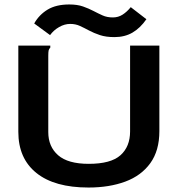

<svg xmlns="http://www.w3.org/2000/svg" viewBox="-20 -827 790 859"><path d="M376 12Q224 12 143 -53Q62 -118 62 -237V-623H205V-614Q199 -608 197.5 -601Q196 -594 196 -577V-236Q196 -171 240 -132.5Q284 -94 377 -94Q476 -94 519 -132.5Q562 -171 562 -239V-623H693V-240Q693 -153 652.5 -97Q612 -41 540.5 -14.5Q469 12 376 12ZM565 -795 635 -741Q607 -701 572.5 -681Q538 -661 492 -661Q454 -661 427 -670Q400 -679 378.5 -690.5Q357 -702 337.5 -711Q318 -720 294 -720Q269 -720 244.5 -706Q220 -692 204 -670L133 -722Q155 -761 193 -784Q231 -807 290 -807Q326 -807 351.5 -798Q377 -789 398 -778Q419 -767 439 -758Q459 -749 485 -749Q509 -749 528.5 -761.5Q548 -774 565 -795Z"/></svg>

Font: Inconsolata ExtraExpanded ExtraBold
Style: Regular
Weight: 800
Width: 8
Monospace: yes
Designer: Raph Levien, Cyreal, Brenton Simpson
Foundry: Raph Levien, Cyreal, Google
Version: Version 3.001; ttfautohint (v1.8.2.53-6de2)